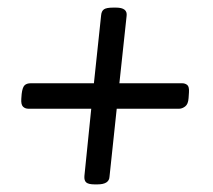

<svg xmlns="http://www.w3.org/2000/svg" viewBox="-20 -483 560 505"><path d="M229 2Q213 2 207 -3Q201 -8 202 -20L220 -197H55Q46 -197 40.5 -202.5Q35 -208 36 -223L37 -236Q39 -253 44.5 -258.5Q50 -264 61 -264H227L246 -443Q247 -454 253.5 -458.5Q260 -463 278 -463H285Q316 -463 313 -441L294 -264H459Q467 -264 472.5 -259.5Q478 -255 477 -240L476 -225Q475 -209 467 -203Q459 -197 451 -197H287L268 -18Q267 2 236 2Z"/></svg>

Font: Asap Condensed Condensed Regular
Style: Italic
Weight: 400
Width: 3
Italic angle: -6°
Designer: Pablo Cosgaya
Foundry: Omnibus-Type
Version: Version 3.001; ttfautohint (v1.8.4.7-5d5b)